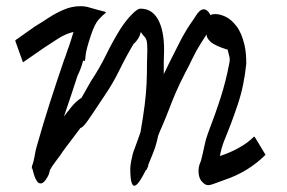

<svg xmlns="http://www.w3.org/2000/svg" viewBox="-20 -566 925 619"><path d="M628 16Q620 4 620 -15Q620 -26 623 -35Q626 -44 628 -48Q634 -71 638.5 -93.5Q643 -116 650 -135Q675 -200 692 -253.5Q709 -307 719 -361Q722 -373 719.5 -383.5Q717 -394 714 -405H716Q671 -419 658 -432Q645 -445 646 -455Q632 -434 628 -427Q612 -402 600.5 -377.5Q589 -353 578 -333Q559 -296 547.5 -269.5Q536 -243 527 -219Q518 -195 504 -162Q500 -153 496.5 -145Q493 -137 490 -129Q488 -119 485.5 -109.5Q483 -100 480 -90Q479 -87 473 -71.5Q467 -56 459 -37Q458 -35 458 -33Q458 -31 457 -29Q452 -14 451 -19Q442 -1 433 13.5Q424 28 416.5 32Q409 36 404.5 23.5Q400 11 400 -24Q400 -28 401 -34.5Q402 -41 403 -47Q405 -58 407.5 -67.5Q410 -77 414 -87Q419 -101 424 -114.5Q429 -128 433 -140Q442 -192 446.5 -228Q451 -264 452.5 -296Q454 -328 454 -368Q454 -376 454.5 -385.5Q455 -395 455 -405Q455 -427 452.5 -435.5Q450 -444 445 -448.5Q440 -453 434 -463Q431 -449 423 -438Q415 -427 411 -425Q386 -383 365 -340Q344 -297 318 -259Q290 -217 275 -194.5Q260 -172 252.5 -163.5Q245 -155 239 -153Q231 -142 218 -125Q205 -108 193 -92Q181 -76 176 -68Q163 -50 155 -39.5Q147 -29 143 -21L141 -18Q139 -6 134 3Q123 23 114 25Q105 27 99 18Q93 9 89.5 -3Q86 -15 84 -23H82Q82 -24 82.5 -25Q83 -26 83 -27V-30Q84 -33 85 -36Q86 -39 87 -42Q90 -53 92 -65Q94 -77 97 -89Q118 -164 141 -235.5Q164 -307 187 -374Q192 -386 195 -396Q198 -406 201 -413Q205 -424 209 -437Q213 -450 217 -463Q191 -457 166.5 -441Q142 -425 122 -412L54 -365L29 -435L32 -438L93 -481Q113 -493 136.5 -508.5Q160 -524 186 -535Q212 -546 239 -546Q247 -546 254.5 -545Q262 -544 271 -541Q306 -531 315.5 -529Q325 -527 319 -523Q313 -519 299 -504Q285 -489 273 -452Q259 -410 256.5 -391.5Q254 -373 254 -370.5Q254 -368 248 -371Q245 -358 240 -345Q235 -332 230 -322Q219 -288 208 -255Q197 -222 186 -190Q191 -197 194.5 -201.5Q198 -206 199 -207Q213 -226 224.5 -236.5Q236 -247 243 -251L273 -304Q301 -346 322.5 -390Q344 -434 369 -474Q386 -500 404.5 -519Q423 -538 432 -538Q469 -539 489 -504Q509 -469 509 -405Q509 -394 508.5 -384Q508 -374 508 -368V-327Q513 -337 518 -347.5Q523 -358 529 -370Q543 -397 555.5 -422.5Q568 -448 581 -469Q590 -484 598 -495Q606 -506 610 -513Q637 -557 659 -517Q663 -521 677 -520.5Q691 -520 708.5 -511.5Q726 -503 742.5 -481.5Q759 -460 768 -422Q774 -397 774 -361Q767 -290 746.5 -229Q726 -168 703 -113Q698 -100 694.5 -87.5Q691 -75 689 -63Q723 -74 752 -90.5Q781 -107 798 -125H801L836 -67Q781 -12 704 14Q681 22 668 27Q655 32 647 30.5Q639 29 628 16Z"/></svg>

Font: Syne Tactile
Style: Regular
Weight: 400
Designer: Lucas Descroix
Foundry: Bonjour Monde
Version: Version 2.100; ttfautohint (v1.8.3)